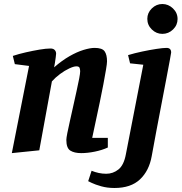

<svg xmlns="http://www.w3.org/2000/svg" viewBox="-20 -754 906 958"><path d="M39 10 125 -425 54 -434 44 -475Q74 -485 109.5 -493Q145 -501 177.5 -506.5Q210 -512 232 -512Q246 -512 253 -504.5Q260 -497 260 -486Q260 -481 258 -467.5Q256 -454 254 -440Q252 -426 250 -418Q289 -452 326.5 -473.5Q364 -495 397 -505Q430 -515 452 -515Q490 -515 502 -498Q514 -481 514 -448Q514 -437 509 -407Q504 -377 496 -334.5Q488 -292 478 -244.5Q468 -197 458 -150.5Q448 -104 440 -66H518V-18Q490 -5 453.5 2.5Q417 10 385 10Q351 10 331 -2.5Q311 -15 311 -56Q311 -65 316 -90.5Q321 -116 329 -151Q337 -186 345.5 -225Q354 -264 362 -299.5Q370 -335 375 -361.5Q380 -388 380 -398Q380 -406 377.5 -414.5Q375 -423 361 -423Q348 -423 325.5 -412.5Q303 -402 280 -385Q257 -368 239 -348L176 -4ZM551 184Q515 184 485 175.5Q455 167 437.5 158.5Q420 150 420 150L437 98Q454 105 472.5 109Q491 113 510 113Q544 113 571 91.5Q598 70 608 16L695 -431L629 -438L619 -479Q652 -489 690 -497Q728 -505 761 -510Q794 -515 811 -515Q834 -515 834 -492Q834 -490 827.5 -454.5Q821 -419 810 -361.5Q799 -304 786 -236Q773 -168 760 -99.5Q747 -31 737 25Q724 98 678.5 141Q633 184 551 184ZM790 -585Q760 -585 737.5 -607Q715 -629 715 -660Q715 -690 737.5 -712Q760 -734 790 -734Q820 -734 843 -712Q866 -690 866 -659Q866 -629 843.5 -607Q821 -585 790 -585Z"/></svg>

Font: Manuale
Style: Bold Italic
Weight: 700
Italic angle: -11°
Version: Version 1.002